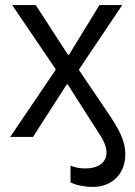

<svg xmlns="http://www.w3.org/2000/svg" viewBox="-20 -540 534 757"><path d="M400 61C400 100 369 124 316 124C294 124 274 120 258 113V179C283 192 321 197 345 197C424 197 474 144 474 68C474 19 453 -25 409 -90L292 -263V-267L462 -520H372L252 -324H248L121 -520H28L199 -268V-264L20 0H110L243 -207H247L362 -27C377 -3 400 28 400 61Z"/></svg>

Font: Fixel Text Regular
Style: Regular
Weight: 400
Width: 4
Designer: AlfaBravo + MacPaw
Foundry: Kyrylo Tkachov, Marchela Mozhyna, Serhii Makarenko, Maria Weinstein, Zakhar Kryvoshyya
Version: Version 1.211